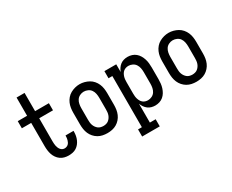

<svg xmlns="http://www.w3.org/2000/svg" viewBox="-128 -1199 2257 1869"><g transform="rotate(-30 1000.0 -265.0)"><path d="M314 8Q290 8 266.5 2Q243 -4 223.5 -18Q204 -32 190 -52Q176 -72 168.5 -94.5Q161 -117 158 -141Q155 -165 155 -189V-450H50V-530H155V-735H245V-530H400V-450H245V-189Q245 -177 246 -164Q247 -151 249.5 -138.5Q252 -126 257 -114.5Q262 -103 270 -93Q278 -83 289.5 -77.5Q301 -72 314 -72Q325 -72 336 -76Q347 -80 355 -87.5Q363 -95 368.5 -105.5Q374 -116 377 -127Q380 -138 381.5 -149Q383 -160 383 -172Q383 -173 383 -174.5Q383 -176 383 -177H473Q473 -175 473 -172.5Q473 -170 473 -167Q473 -145 469 -123Q465 -101 456 -80.5Q447 -60 433 -42.5Q419 -25 400 -13Q381 -1 358.5 3.5Q336 8 314 8Z M750 8Q723 8 696.5 2.5Q670 -3 647 -16.5Q624 -30 606 -50.5Q588 -71 577.5 -95.5Q567 -120 563 -146.5Q559 -173 559 -200V-330Q559 -357 563 -383.5Q567 -410 577.5 -434.5Q588 -459 606 -480Q624 -501 647.5 -514Q671 -527 697 -534Q723 -541 750 -541Q777 -541 803 -534Q829 -527 852.5 -514Q876 -501 894 -480Q912 -459 922.5 -434.5Q933 -410 937 -383.5Q941 -357 941 -330V-200Q941 -173 937 -146.5Q933 -120 922.5 -95.5Q912 -71 894 -50.5Q876 -30 853 -16.5Q830 -3 803.5 2.5Q777 8 750 8ZM750 -72Q765 -72 780.5 -76Q796 -80 808 -89.5Q820 -99 829 -112Q838 -125 843 -139.5Q848 -154 849.5 -169.5Q851 -185 851 -200V-330Q851 -353 846.5 -376.5Q842 -400 829 -419Q816 -438 794 -448Q772 -458 749 -458Q726 -458 704.5 -447.5Q683 -437 670.5 -418Q658 -399 653.5 -376Q649 -353 649 -330V-200Q649 -185 650.5 -169.5Q652 -154 657 -139.5Q662 -125 671 -112Q680 -99 692 -89.5Q704 -80 719.5 -76Q735 -72 750 -72Z M1024 205V125H1067V-450H1024V-530H1157V-443Q1164 -463 1176.5 -481.5Q1189 -500 1206 -513Q1223 -526 1244 -532Q1265 -538 1287 -538Q1312 -538 1335.5 -530.5Q1359 -523 1377.5 -507.5Q1396 -492 1408.5 -471Q1421 -450 1428.5 -426.5Q1436 -403 1438.5 -378.5Q1441 -354 1441 -330V-200Q1441 -176 1438.5 -151.5Q1436 -127 1428.5 -103.5Q1421 -80 1408.5 -59Q1396 -38 1377.5 -22.5Q1359 -7 1335.5 0.5Q1312 8 1287 8Q1265 8 1244 2Q1223 -4 1206 -17Q1189 -30 1176.5 -48.5Q1164 -67 1157 -87V125H1222V205ZM1251 -72Q1274 -72 1295.5 -82.5Q1317 -93 1329.5 -112Q1342 -131 1346.5 -154Q1351 -177 1351 -200V-330Q1351 -353 1346.5 -376Q1342 -399 1329.5 -418Q1317 -437 1295.5 -447.5Q1274 -458 1251 -458Q1236 -458 1221.5 -453.5Q1207 -449 1195.5 -439.5Q1184 -430 1176.5 -417Q1169 -404 1164.5 -389.5Q1160 -375 1158.5 -360Q1157 -345 1157 -330V-200Q1157 -185 1158.5 -170Q1160 -155 1164.5 -140.5Q1169 -126 1176.5 -113Q1184 -100 1195.5 -90.5Q1207 -81 1221.5 -76.5Q1236 -72 1251 -72Z M1750 8Q1723 8 1696.5 2.5Q1670 -3 1647 -16.5Q1624 -30 1606 -50.5Q1588 -71 1577.5 -95.5Q1567 -120 1563 -146.5Q1559 -173 1559 -200V-330Q1559 -357 1563 -383.5Q1567 -410 1577.5 -434.5Q1588 -459 1606 -480Q1624 -501 1647.5 -514Q1671 -527 1697 -534Q1723 -541 1750 -541Q1777 -541 1803 -534Q1829 -527 1852.5 -514Q1876 -501 1894 -480Q1912 -459 1922.5 -434.5Q1933 -410 1937 -383.5Q1941 -357 1941 -330V-200Q1941 -173 1937 -146.5Q1933 -120 1922.5 -95.5Q1912 -71 1894 -50.5Q1876 -30 1853 -16.5Q1830 -3 1803.5 2.5Q1777 8 1750 8ZM1750 -72Q1765 -72 1780.5 -76Q1796 -80 1808 -89.5Q1820 -99 1829 -112Q1838 -125 1843 -139.5Q1848 -154 1849.5 -169.5Q1851 -185 1851 -200V-330Q1851 -353 1846.5 -376.5Q1842 -400 1829 -419Q1816 -438 1794 -448Q1772 -458 1749 -458Q1726 -458 1704.5 -447.5Q1683 -437 1670.5 -418Q1658 -399 1653.5 -376Q1649 -353 1649 -330V-200Q1649 -185 1650.5 -169.5Q1652 -154 1657 -139.5Q1662 -125 1671 -112Q1680 -99 1692 -89.5Q1704 -80 1719.5 -76Q1735 -72 1750 -72Z"/></g></svg>

Font: Iosevka Slab Medium
Style: Regular
Weight: 500
Monospace: yes
Designer: Belleve Invis
Foundry: Belleve Invis
Version: Version 11.1.1; ttfautohint (v1.8.3)